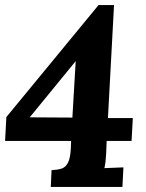

<svg xmlns="http://www.w3.org/2000/svg" viewBox="-20 -736 573 756"><path d="M180 0 183 -66Q206 -67 222 -72Q238 -77 247.5 -95Q257 -113 259 -153L260 -181H0L5 -275L368 -716H429L405 -271H503L498 -181H400L398 -131Q397 -112 395.5 -99.5Q394 -87 391 -74L466 -77L462 0ZM265 -273 278 -494H277L97 -274Z"/></svg>

Font: Lora Italic
Style: Italic
Weight: 400
Italic angle: -3°
Designer: Olga Karpushina, Alexei Vanyashin (Cyrillic)
Foundry: Cyreal
Version: Version 2.210; ttfautohint (v1.8.1.43-b0c9)